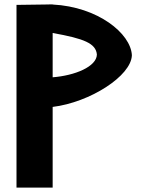

<svg xmlns="http://www.w3.org/2000/svg" viewBox="-20 -847 670 867"><path d="M201.9 -827.3C201.9 -827.2 201.9 -827 201.9 -826.9L54.5 -824.9V0H217.8V-364.2C385.9 -384.6 572.8 -504.1 575.5 -597.4L575.5 -597.7L575.5 -598C570.3 -695.8 422.6 -816.1 217.8 -826.6V-827.1L210 -827ZM417.5 -600.7C416.3 -546.1 318 -505.7 217.8 -498V-698C360.8 -672.6 413 -650.8 417.5 -600.7Z"/></svg>

Font: Stormning
Style: Bold
Weight: 400
Designer: Robert Jablonski, Mew Too
Foundry: Cannot Into Space Fonts
Version: Version 0.90